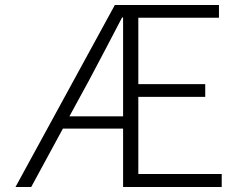

<svg xmlns="http://www.w3.org/2000/svg" viewBox="-20 -749 939 769"><path d="M258 -283H473V-679H469Q451 -644 406 -558.5Q361 -473 336 -426ZM534 -52H868V0H473V-234H232L105 0H42L440 -729H857V-678H534V-412H802V-361H534Z"/></svg>

Font: NotoSansHansLight
Style: Regular
Weight: 300
Designer: Ryoko NISHIZUKA  (kana & ideographs); Paul D. Hunt (Latin, Greek & Cyrillic); Wenlong ZHANG  (bopomofo); Sandoll Communi
Foundry: Adobe Systems Incorporated
Version: Version 1.00;December 8, 2021;FontCreator 13.0.0.2675 64-bit